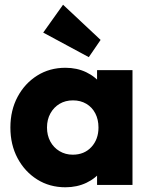

<svg xmlns="http://www.w3.org/2000/svg" viewBox="-20 -783 635 813"><path d="M257 10Q190 10 137.5 -23Q85 -56 54.5 -113Q24 -170 24 -243Q24 -316 54.5 -373Q85 -430 137.5 -463Q190 -496 257 -496Q306 -496 345.5 -477Q385 -458 410 -424.5Q435 -391 438 -348V-138Q435 -95 410.5 -61.5Q386 -28 346 -9Q306 10 257 10ZM288 -128Q337 -128 367 -160.5Q397 -193 397 -243Q397 -277 383.5 -303Q370 -329 345.5 -343.5Q321 -358 289 -358Q257 -358 232.5 -343.5Q208 -329 193.5 -303Q179 -277 179 -243Q179 -210 193 -184Q207 -158 232 -143Q257 -128 288 -128ZM391 0V-131L414 -249L391 -367V-486H541V0ZM356 -541 163 -645 247 -763 406 -614Z"/></svg>

Font: Outfit
Style: Bold
Weight: 700
Designer: Rodrigo Fuenzalida
Foundry: fragTYPE
Version: Version 1.100;gftools[0.9.27]